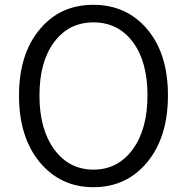

<svg xmlns="http://www.w3.org/2000/svg" viewBox="-20 -765 777 798"><path d="M146 -644Q230 -745 368 -745Q506 -745 592 -643.5Q678 -542 678 -368.5Q678 -195 592 -91Q506 13 368.5 13Q231 13 145 -91Q59 -195 59 -368Q59 -541 146 -644ZM205.5 -144Q267 -60 368.5 -60Q470 -60 531.5 -144Q593 -228 593 -368.5Q593 -509 532 -590.5Q471 -672 368.5 -672Q266 -672 205 -590Q144 -508 144 -368Q144 -228 205.5 -144Z"/></svg>

Font: Resource Han Rounded KR Normal
Style: Regular
Weight: 350
Designer: Cyano Hao (round all glyphs); Ryoko NISHIZUKA 西塚涼子 (kana, bopomofo & ideographs); Paul D. Hunt (Latin, Greek & Cyrillic)
Foundry: Cyano Hao
Version: 0.990